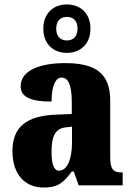

<svg xmlns="http://www.w3.org/2000/svg" viewBox="-20 -834 594 864"><path d="M281 -596C340 -596 387 -634 387 -705C387 -776 340 -814 281 -814C222 -814 175 -776 175 -705C175 -634 222 -596 281 -596ZM281 -652C255 -652 233 -667 233 -705C233 -743 255 -758 281 -758C307 -758 329 -743 329 -705C329 -667 307 -652 281 -652ZM176 10C239 10 263 -9 303 -62H312L334 0H532V-58H528C488 -58 476 -74 476 -128V-381C476 -506 408 -550 272 -550C164 -550 73 -519 73 -446C73 -397 118 -377 212 -377C212 -447 230 -485 257 -485C288 -485 303 -449 303 -374V-321L231 -318C101 -313 36 -264 36 -154C36 -42 99 10 176 10ZM246 -66C222 -66 212 -96 212 -151C212 -221 228 -256 277 -261L304 -264V-191C304 -116 281 -66 246 -66Z"/></svg>

Font: Noto Serif Tamil Condensed Black
Style: Regular
Weight: 900
Width: 3
Designer: Indian Type Foundry, Tom Grace, and the Monotype Design Team
Foundry: Monotype Imaging Inc.
Version: Version 2.004